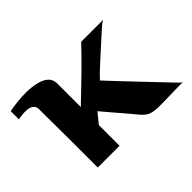

<svg xmlns="http://www.w3.org/2000/svg" viewBox="-89 -586 761 761"><g transform="rotate(-45 291.5 -205.5)"><path d="M96 0Q96 -27 96 -64Q96 -101 96 -141.5Q96 -182 95.5 -219.5Q95 -257 95 -285.5Q95 -314 95 -326Q95 -344 84.5 -351.5Q74 -359 59 -360Q44 -361 30.5 -359.5Q17 -358 10 -356Q10 -356 10 -363Q10 -370 10 -378.5Q10 -387 10 -394Q10 -401 10 -402Q28 -406 55 -409Q82 -412 110 -411.5Q138 -411 163 -405Q188 -399 203 -385.5Q218 -372 218 -349Q218 -329 218 -323Q218 -317 218 -315Q218 -313 218 -306.5Q218 -300 218 -280Q218 -260 218 -217Q223 -222 237.5 -236Q252 -250 272.5 -269.5Q293 -289 316 -311.5Q339 -334 361.5 -357Q384 -380 402 -399Q404 -399 416.5 -399Q429 -399 446.5 -399Q464 -399 480.5 -399Q497 -399 510 -399Q523 -399 525 -399Q515 -394 506 -386Q497 -378 488 -370Q437 -324 399 -289.5Q361 -255 346 -238Q365 -217 395.5 -185Q426 -153 458.5 -118.5Q491 -84 518 -56Q545 -28 556 -16Q558 -14 562 -10Q566 -6 569.5 -3Q573 0 573 0Q572 -1 558.5 -1Q545 -1 524.5 -0.5Q504 0 482.5 0.5Q461 1 444 1Q416 1 398.5 -4Q381 -9 364 -28Q347 -49 327 -72Q307 -95 287.5 -118Q268 -141 253 -159L218 -116Q218 -85 218 -58.5Q218 -32 218 0Q216 0 204 0Q192 0 175 0Q158 0 140.5 0Q123 0 110.5 0Q98 0 96 0Z"/></g></svg>

Font: Genos Thin SemiBold
Style: Regular
Weight: 600
Version: Version 1.010